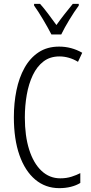

<svg xmlns="http://www.w3.org/2000/svg" viewBox="-20 -967 471 997"><path d="M289 -674Q240 -674 206 -648Q172 -622 150.5 -577Q129 -532 119 -475Q109 -418 109 -357Q109 -261 131.5 -190Q154 -119 195.5 -80Q237 -41 293 -41Q325 -41 351.5 -49.5Q378 -58 397 -68V-17Q376 -4 348 3Q320 10 288 10Q216 10 163 -34.5Q110 -79 81 -161.5Q52 -244 52 -358Q52 -432 65.5 -498Q79 -564 107.5 -615Q136 -666 180.5 -695.5Q225 -725 287 -725Q351 -725 407 -693L385 -646Q362 -660 337.5 -667Q313 -674 289 -674ZM247 -788Q229 -823 203.5 -866Q178 -909 157 -938V-947H188Q207 -926 229.5 -896Q252 -866 273 -837Q295 -868 314 -892Q333 -916 358 -947H389V-938Q366 -907 340.5 -865Q315 -823 298 -788Z"/></svg>

Font: Noto Sans ExtraCondensed Light
Style: Regular
Weight: 300
Width: 2
Designer: Monotype Design Team
Foundry: Monotype Imaging Inc.
Version: Version 2.013; ttfautohint (v1.8.4.7-5d5b)